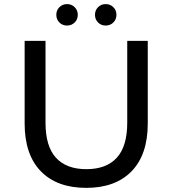

<svg xmlns="http://www.w3.org/2000/svg" viewBox="-20 -897 831 925"><path d="M98.7 -302.4V-700H199.3V-306Q199.3 -192 249.6 -137Q300 -82 396.1 -82Q492.3 -82 542.6 -137Q593 -192 593 -306V-700H691.9V-302.4Q691.9 -152.1 614 -72Q536.1 8.1 395.3 8.1Q254.4 8.1 176.6 -72Q98.7 -152.1 98.7 -302.4ZM437.6 -825.6Q437.6 -847.5 452.4 -862.4Q467.3 -877.3 489.3 -877.3Q511.2 -877.3 526.1 -862.4Q541 -847.5 541 -825.6Q541 -803.6 526.1 -788.7Q511.2 -773.9 489.3 -773.9Q467.3 -773.9 452.4 -788.7Q437.6 -803.6 437.6 -825.6ZM251.3 -825.6Q251.3 -847.5 266.1 -862.4Q281 -877.3 303 -877.3Q324.9 -877.3 339.8 -862.4Q354.7 -847.5 354.7 -825.6Q354.7 -803.6 339.8 -788.7Q324.9 -773.9 303 -773.9Q281 -773.9 266.1 -788.7Q251.3 -803.6 251.3 -825.6Z"/></svg>

Font: iiserrat Thin
Style: Regular
Weight: 100
Designer: Akira Ohta
Foundry: Akira Ohta
Version: Version 1.200;Glyphs 3.3.1 (3343)